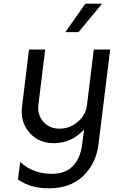

<svg xmlns="http://www.w3.org/2000/svg" viewBox="-20 -770 634 1046"><path d="M536 -750 408 -595H336L445 -750ZM580 -500 517 13Q504 121 433.5 188.5Q363 256 247 256Q146 256 78 208L90 112Q158 177 263 177Q336 177 377.5 134Q419 91 428 13L438 -64Q369 10 273 10Q190 10 140 -48Q90 -106 100 -189L138 -500H226L189 -198Q183 -144 216.5 -106.5Q250 -69 304 -69Q360 -69 404 -106.5Q448 -144 454 -198L491 -500Z"/></svg>

Font: Orkney
Style: Italic
Weight: 400
Italic angle: -7°
Designer: Samuel Oakes and Alfredo Marco Pradil
Foundry: Alfredo Marco Pradil
Version: 1.0; ttfautohint (v1.5)